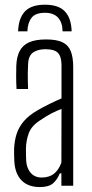

<svg xmlns="http://www.w3.org/2000/svg" viewBox="-20 -770 381 796"><path d="M166.5 -750.5Q223 -750.5 249.2 -722.5Q275.5 -694.5 277 -640H239.5Q239 -676.5 220.8 -696.8Q202.5 -717 166.5 -717Q126.5 -717 110.5 -695.8Q94.5 -674.5 93.5 -640H55Q57 -695 83.5 -722.8Q110 -750.5 166.5 -750.5ZM145.5 5.5Q96.5 5.5 69.5 -22Q42.5 -49.5 39.5 -100Q39 -115 38.5 -126.8Q38 -138.5 38.5 -153.5Q40 -187 49 -215Q58 -243 78.8 -267.5Q99.5 -292 137 -313.5Q158.5 -326 185.5 -339.2Q212.5 -352.5 235 -362V-499.5Q235 -535 220.5 -550.5Q206 -566 168.5 -566Q137.5 -566 117.8 -552.8Q98 -539.5 96.5 -504.5Q95.5 -485.5 95.2 -466.2Q95 -447 95.5 -430.2Q96 -413.5 96.5 -401H48.5Q47 -429 47 -452.5Q47 -476 47.5 -497Q49 -534.5 61.5 -558.5Q74 -582.5 100.5 -594.5Q127 -606.5 171.5 -606.5Q214.5 -606.5 239 -594.8Q263.5 -583 273.5 -557.5Q283.5 -532 283.5 -492V0H234.5V-51.5H228Q218 -26 200.2 -10.2Q182.5 5.5 145.5 5.5ZM153 -34Q183.5 -34 203.5 -49.5Q223.5 -65 234.5 -96L235 -318.5Q215 -311 194 -300.2Q173 -289.5 143 -269Q110 -247 99 -217Q88 -187 87.5 -152.5Q87.5 -138.5 87.8 -125.8Q88 -113 88.5 -103Q91 -71.5 107.8 -52.8Q124.5 -34 153 -34Z"/></svg>

Font: Big Shoulders Text ExtraLight
Style: Regular
Weight: 250
Version: Version 2.002